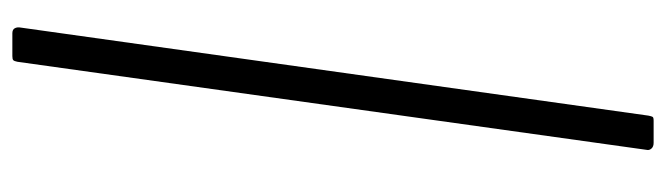

<svg xmlns="http://www.w3.org/2000/svg" viewBox="-394 -492 1052 303"><g transform="rotate(-90 131.5 -341.0)"><path d="M57 165Q51 165 48 161.5Q45 158 46 154L185 -839Q186 -844 187.5 -845.5Q189 -847 194 -847H230Q236 -847 238 -843Q240 -839 239 -834L100 157Q99 162 98 163.5Q97 165 92 165Z"/></g></svg>

Font: Libre Franklin Thin Light
Style: Italic
Weight: 300
Italic angle: -8°
Version: Version 3.000